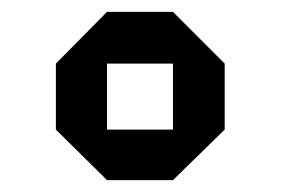

<svg xmlns="http://www.w3.org/2000/svg" viewBox="-20 -810 472 323"><path d="M358 -592 271 -507H160L74 -592V-703L160 -790H271L358 -703ZM271 -592V-703H160V-592Z"/></svg>

Font: Iceberg
Style: Regular
Weight: 400
Designer: Victor Kharyk
Foundry: Cyreal (www.cyreal.org)
Version: Version 1.002